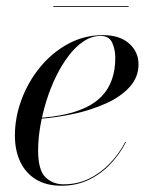

<svg xmlns="http://www.w3.org/2000/svg" viewBox="-20 -582 496 612"><path d="M175.5 10Q127.5 10 94.5 -10.2Q61.5 -30.5 44.5 -66.5Q27.5 -102.5 27.5 -150Q27.5 -207.5 48.5 -264.2Q69.5 -321 107.5 -367.5Q145.5 -414 196.8 -442Q248 -470 308 -470Q362 -470 391.8 -443.2Q421.5 -416.5 421.5 -377Q421.5 -336 393.5 -305Q365.5 -274 318.8 -252.8Q272 -231.5 215.8 -219.2Q159.5 -207 102.5 -203V-206Q148 -209 186.2 -217.2Q224.5 -225.5 254.2 -239.8Q284 -254 304.8 -275.8Q325.5 -297.5 336.5 -328Q347.5 -358.5 347.5 -398Q347.5 -423.5 337.8 -445.5Q328 -467.5 301 -467.5Q272.5 -467.5 246.8 -450.5Q221 -433.5 198.8 -404.2Q176.5 -375 158.5 -338Q140.5 -301 127.8 -260Q115 -219 108.2 -178.5Q101.5 -138 101.5 -102.5Q101.5 -40 124.8 -17.2Q148 5.5 183 5.5Q227.5 5.5 264.5 -12.8Q301.5 -31 330.8 -61.8Q360 -92.5 379.5 -130L381.5 -129Q362 -91 332.2 -59.5Q302.5 -28 263.2 -9Q224 10 175.5 10ZM150 -560V-562.5H390V-560Z"/></svg>

Font: Bodoni Moda 72pt
Style: Italic
Weight: 400
Italic angle: -13°
Designer: Owen Earl
Foundry: indestructible type
Version: Version 2.005